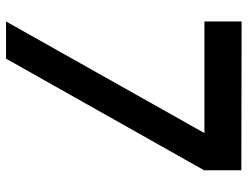

<svg xmlns="http://www.w3.org/2000/svg" viewBox="-110 -690 801 620"><g transform="rotate(90 290.0 -380.5)"><path d="M49.8 -760.7Q49.8 -720.7 49.8 -640.6Q169.9 -640.6 410.2 -640.6Q290 -426.8 49.8 0Q89.8 0 169.9 0Q290 -212.9 530.3 -639.6Q530.3 -679.7 530.3 -759.8Q370.1 -759.8 49.8 -760.7Z"/></g></svg>

Font: Alibu-Mazigh Belqasem 1
Style: Bold
Weight: 400
Designer: Mazigh Mubarik Belqasem
Version: Version 1.0